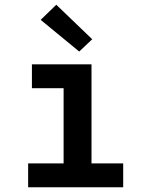

<svg xmlns="http://www.w3.org/2000/svg" viewBox="-20 -792 640 812"><path d="M99 0V-101H249V-419H115V-520H367V-101H501V0ZM315 -574 152 -708 218 -772 370 -626Z"/></svg>

Font: Iosevka SS04 Extended
Style: Bold
Weight: 700
Width: 7
Monospace: yes
Designer: Belleve Invis
Foundry: Belleve Invis
Version: Version 19.0.0; ttfautohint (v1.8.4)